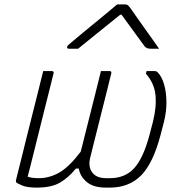

<svg xmlns="http://www.w3.org/2000/svg" viewBox="-20 -850 840 875"><path d="M177 -526H216Q227 -526 224 -515Q200 -418 176.5 -325.5Q153 -233 130 -139Q124 -114 118 -91Q112 -68 106 -45Q123 -38 157 -38Q205 -38 250 -63.5Q295 -89 348 -159Q362 -214 378.5 -280.5Q395 -347 411.5 -411.5Q428 -476 440 -526H479Q490 -526 487 -515Q478 -479 465.5 -428.5Q453 -378 439 -323Q425 -268 412.5 -217.5Q400 -167 391 -131Q381 -91 400 -64.5Q419 -38 464 -38H481Q550 -38 591.5 -83.5Q633 -129 661 -234L677 -295Q694 -363 688.5 -417Q683 -471 645 -514L648 -526H685Q693 -526 698 -521Q717 -502 727.5 -466.5Q738 -431 738.5 -386Q739 -341 727 -294L712 -236Q678 -106 623 -50.5Q568 5 480 5H463Q406 5 375.5 -20.5Q345 -46 339 -82H326Q291 -39 252 -17Q213 5 148 5Q105 5 83 -4Q61 -13 56 -17Q51 -22 53 -30Q68 -89 79 -133.5Q90 -178 100 -219Q110 -260 122.5 -308.5Q135 -357 152 -426Q157 -446 164 -474.5Q171 -503 177 -526ZM514 -830H550Q558 -830 563 -826Q568 -822 578 -808Q584 -799 598.5 -778.5Q613 -758 632 -731Q651 -704 670.5 -677Q690 -650 705 -628H666Q648 -628 639 -639Q629 -653 601 -691Q573 -729 534 -783H528Q463 -731 417.5 -694Q372 -657 336 -628H294Q284 -628 286 -637Q287 -641 292 -645.5Q297 -650 315 -665Q331 -679 358.5 -701.5Q386 -724 416.5 -749Q447 -774 473.5 -796Q500 -818 514 -830Z"/></svg>

Font: Recursive Sn Lnr St Lt
Style: Italic
Weight: 300
Italic angle: -15°
Version: Version 1.079;hotconv 1.0.112;makeotfexe 2.5.65598; ttfautoh